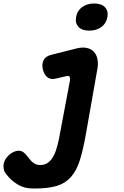

<svg xmlns="http://www.w3.org/2000/svg" viewBox="-91 -813 711 1103"><path d="M311 -351Q313 -364 309 -371.5Q305 -379 292 -376L232 -362Q201 -354 182 -368.5Q163 -383 155 -415Q148 -445 159.5 -467.5Q171 -490 203 -498L350 -535Q383 -543 408 -537.5Q433 -532 448 -516Q463 -500 468.5 -475Q474 -450 469 -420L403 -46Q387 47 367.5 108Q348 169 315.5 205Q283 241 233.5 255.5Q184 270 107 270Q91 270 71.5 268Q52 266 30.5 257Q9 248 -14 230Q-37 212 -60 181Q-68 170 -70 155.5Q-72 141 -70 129Q-68 116 -60 102.5Q-52 89 -40 78Q-28 67 -13.5 60Q1 53 16 53Q32 53 43.5 61.5Q55 70 68 87Q74 94 80 102Q86 110 94.5 117.5Q103 125 114 130Q125 135 140 135Q161 135 177.5 126Q194 117 207.5 98Q221 79 231 49.5Q241 20 249 -22ZM422 -637Q381 -637 360.5 -658Q340 -679 346 -715Q352 -751 380.5 -772Q409 -793 450 -793Q491 -793 511.5 -772Q532 -751 526 -715Q520 -679 491.5 -658Q463 -637 422 -637Z"/></svg>

Font: Maple Mono NL ExtraBold
Style: Italic
Weight: 800
Italic angle: -10°
Monospace: yes
Designer: subframe7536
Version: Version 7.000